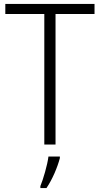

<svg xmlns="http://www.w3.org/2000/svg" viewBox="-20 -734 507 975"><path d="M262 0V-663H460V-714H7V-663H205V0ZM284 69V61H226C221 103 199 178 185 211V221H216C246 177 272 115 284 69Z"/></svg>

Font: Noto Sans Khmer SemiCondensed Light
Style: Regular
Weight: 300
Width: 4
Designer: Danh Hong and the Monotype Design Team
Foundry: Monotype Imaging Inc.
Version: Version 2.004